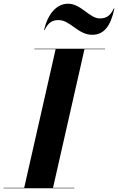

<svg xmlns="http://www.w3.org/2000/svg" viewBox="-62 -1012 636 1032"><path d="M253 -904C316 -904 356.5 -825 433.5 -825C497.5 -825 533 -872 553 -967H550C530 -925 507.5 -913 474.5 -913C418.5 -913 374 -992 304 -992C240 -992 194.5 -935 174.5 -850H177.5C197.5 -892 220 -904 253 -904ZM-42.5 -2.5V0H337.5V-2.5H223L392 -747.5H502.5V-750H122.5V-747.5H237L68 -2.5Z"/></svg>

Font: Bodoni* 72pt
Style: Bold Italic
Weight: 700
Italic angle: -13°
Version: Version 2.3